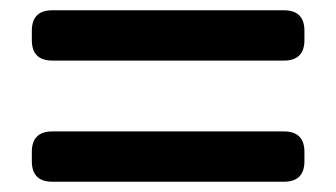

<svg xmlns="http://www.w3.org/2000/svg" viewBox="-20 -555 655 374"><path d="M82 -437H533Q573 -437 573 -477V-495Q573 -535 533 -535H82Q42 -535 42 -495V-477Q42 -437 82 -437ZM82 -201H533Q573 -201 573 -241V-259Q573 -299 533 -299H82Q42 -299 42 -259V-241Q42 -201 82 -201Z"/></svg>

Font: WDXL Lubrifont JP N
Style: Regular
Weight: 400
Designer: [WDXL Lubrifont] Copyright 2020-2022 (c) NightFurySL2001, Skr-ZERO; [ZCOOL QingKe HuangYou] Copyright 2018-2022 (c) The 
Version: Version 2.001;hotconv 1.1.1;makeotfexe 2.6.0